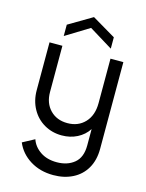

<svg xmlns="http://www.w3.org/2000/svg" viewBox="-134 -779 824 1080"><g transform="rotate(15 278.0 -239.0)"><path d="M284 220Q207 220 149 184Q91 148 66 88L135 51Q149 92 188 118.5Q227 145 284 145Q346 145 386 112Q426 79 426 9V-86Q402 -49 361.5 -28.5Q321 -8 272 -8Q216 -8 170 -34.5Q124 -61 97.5 -109Q71 -157 71 -218V-496H146V-227Q146 -162 184.5 -122.5Q223 -83 285 -83Q348 -83 387 -124.5Q426 -166 426 -237V-496H501V9Q501 75 473.5 122.5Q446 170 396.5 195Q347 220 284 220ZM139 -551V-617L276 -698L413 -617V-551L276 -635Z"/></g></svg>

Font: Firefly Display
Style: Regular
Weight: 400
Designer: Colophon Foundry, Jonny Pinhorn
Foundry: Colophon Foundry
Version: Version 1.200; ttfautohint (v1.8.3)